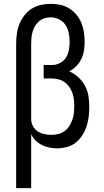

<svg xmlns="http://www.w3.org/2000/svg" viewBox="-20 -763 540 998"><path d="M64 215V-535Q64 -561 67.5 -587Q71 -613 80.5 -637Q90 -661 106 -682Q122 -703 143.5 -717Q165 -731 191 -737Q217 -743 243 -743Q268 -743 292.5 -738Q317 -733 338.5 -720Q360 -707 376.5 -687.5Q393 -668 402.5 -645Q412 -622 416 -597Q420 -572 420 -547Q420 -524 416.5 -501Q413 -478 403 -457Q393 -436 376.5 -419.5Q360 -403 340 -392Q366 -381 387 -361.5Q408 -342 421.5 -317.5Q435 -293 439.5 -264.5Q444 -236 444 -208Q444 -182 441 -156.5Q438 -131 430 -106.5Q422 -82 408 -60Q394 -38 374 -22Q354 -6 328.5 1Q303 8 277 8Q257 8 237 4Q217 0 198.5 -9Q180 -18 165.5 -32.5Q151 -47 142 -65V215ZM247 -62Q265 -62 283 -66.5Q301 -71 315.5 -81.5Q330 -92 340 -107.5Q350 -123 356 -140Q362 -157 364 -175Q366 -193 366 -212Q366 -229 364 -246.5Q362 -264 356 -280.5Q350 -297 340 -311.5Q330 -326 316 -336Q302 -346 284.5 -350.5Q267 -355 250 -355H207V-425H250Q271 -425 291 -435Q311 -445 322.5 -463Q334 -481 338 -502.5Q342 -524 342 -545Q342 -568 337.5 -591Q333 -614 320.5 -633Q308 -652 287 -662.5Q266 -673 243 -673Q227 -673 211 -668Q195 -663 183 -652.5Q171 -642 162.5 -628Q154 -614 149.5 -598.5Q145 -583 143.5 -567Q142 -551 142 -535V-143Q142 -125 151 -108Q160 -91 175.5 -80.5Q191 -70 209.5 -66Q228 -62 247 -62Z"/></svg>

Font: Iosevka NFM
Style: Regular
Weight: 400
Monospace: yes
Designer: Belleve Invis
Foundry: Belleve Invis
Version: Version 29.0.4; ttfautohint (v1.8.4);Nerd Fonts 3.3.0